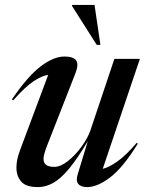

<svg xmlns="http://www.w3.org/2000/svg" viewBox="-20 -752 596 783"><path d="M296 -38 338 -176.5Q296 -105.5 262 -64.5Q228 -23.5 197.2 -6.2Q166.5 11 134.5 11Q85.5 11 66.2 -11.8Q47 -34.5 47 -68Q47 -99.5 60 -135L176.5 -446.5Q153 -444 118.2 -421.5Q83.5 -399 33.5 -342.5L28.5 -346.5Q92 -440 145.2 -480.8Q198.5 -521.5 243 -521.5Q277.5 -521.5 289.8 -506.5Q302 -491.5 288.5 -455.5L171 -155.5Q157.5 -120.5 157.5 -103.5Q157.5 -71.5 201 -71.5Q227 -71.5 257 -95.2Q287 -119 312 -153.2Q337 -187.5 348.5 -219.5L446.5 -512H550.5L399 -63.5Q423.5 -69 458.2 -93.2Q493 -117.5 537.5 -169.5L542 -166Q481 -67.5 428.8 -28.2Q376.5 11 335.5 11Q310 11 299.5 -1.8Q289 -14.5 296 -38ZM389.5 -569H374.5L273.5 -728L274.5 -732H365.5Z"/></svg>

Font: Newsreader 72pt Medium
Style: Italic
Weight: 500
Italic angle: -17°
Designer: Hugues Gentile
Foundry: Production Type
Version: Version 1.003; ttfautohint (v1.8.3)